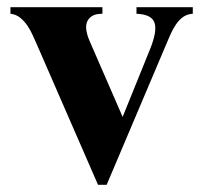

<svg xmlns="http://www.w3.org/2000/svg" viewBox="-20 -494 560 529"><path d="M511.2 -456.1V-474.1H356V-456.1Q377.4 -455.1 389.6 -449Q401.9 -442.9 405.8 -430.9Q409.7 -418.9 406.5 -401.1Q403.3 -383.3 394 -359.9L317.9 -171.9L226.1 -382.8Q220.7 -395 218.3 -408.2Q215.8 -421.4 219.2 -431.9Q222.7 -442.4 232.7 -449.2Q242.7 -456.1 262.2 -456.1V-474.1H8.8V-456.1Q23.9 -454.6 35.6 -445.1Q47.4 -435.5 56.2 -422.4Q64.9 -409.2 71.3 -394.5Q77.6 -379.9 83 -368.2L250 15.1H273.9L434.1 -362.8Q441.9 -381.8 449.2 -398.2Q456.5 -414.6 465.1 -427Q473.6 -439.5 484.6 -447.3Q495.6 -455.1 511.2 -456.1Z"/></svg>

Font: Galatia SIL
Style: Bold
Weight: 700
Designer: Development by SIL's NRSI team
Version: Version 2.1